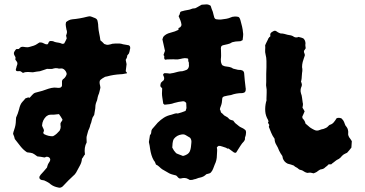

<svg xmlns="http://www.w3.org/2000/svg" viewBox="-20 -780 1703 895"><path d="M587 -557Q587 -554 586.5 -552Q586 -550 585 -547Q585 -543 583.5 -539Q582 -535 581 -531Q578 -528 576.5 -525.5Q575 -523 573 -521Q573 -515 571 -510.5Q569 -506 566 -501Q567 -496 568 -491Q569 -486 570 -481Q569 -472 568 -464Q567 -456 566 -448Q568 -446 569.5 -444Q571 -442 572 -440Q572 -438 570 -438Q563 -437 556.5 -435.5Q550 -434 543 -434Q508 -432 480 -424Q478 -423 475 -423Q472 -423 470 -422Q455 -414 448 -407.5Q441 -401 447 -379Q447 -376 448 -371Q446 -364 444 -354Q442 -344 438 -336Q435 -327 434 -319.5Q433 -312 429 -304Q426 -296 425 -289Q424 -282 424 -274Q423 -266 421.5 -259Q420 -252 419 -244Q418 -243 417.5 -242Q417 -241 417 -241Q410 -232 408 -220.5Q406 -209 401 -198Q400 -194 399 -189.5Q398 -185 396 -181Q391 -172 389 -162.5Q387 -153 384 -144Q383 -138 383.5 -131.5Q384 -125 384 -116Q371 -93 376 -60Q372 -56 369.5 -51Q367 -46 362 -40Q361 -23 352 -7.5Q343 8 335 24Q330 33 320 41Q309 51 298 62Q287 73 276 85Q275 86 274 87Q273 88 271 90Q267 93 262 94.5Q257 96 251 94Q241 92 232.5 88.5Q224 85 216 79Q210 73 202 69Q194 65 186 61Q184 60 180.5 60Q177 60 174 59Q161 55 164 43Q166 41 167 38.5Q168 36 169 35Q176 27 184 18.5Q192 10 199 1Q200 -2 201 -6.5Q202 -11 204 -15Q206 -19 208 -21.5Q210 -24 212 -28Q216 -36 212.5 -42Q209 -48 201 -49H195Q193 -48 191 -47Q189 -46 187 -46Q179 -48 170.5 -49Q162 -50 154 -51Q138 -63 132 -65.5Q126 -68 106 -70Q89 -81 76 -97.5Q63 -114 49 -132Q48 -137 46 -143.5Q44 -150 41 -156Q41 -159 42 -161.5Q43 -164 43 -166Q44 -168 44.5 -170Q45 -172 46 -175Q54 -197 54 -218Q54 -222 54.5 -225Q55 -228 55 -232Q64 -251 69 -271Q71 -281 75 -290.5Q79 -300 86 -307Q90 -311 92.5 -314Q95 -317 98 -321Q103 -323 108.5 -325Q114 -327 118 -324Q132 -340 137 -344Q142 -348 160 -352Q168 -354 177 -356.5Q186 -359 193 -362Q206 -367 219.5 -370Q233 -373 246 -371Q250 -370 253 -370.5Q256 -371 260 -371Q269 -375 269 -382V-402Q271 -410 277 -413Q287 -421 291 -435Q290 -442 286.5 -447.5Q283 -453 278 -457Q272 -461 267 -461Q255 -459 247 -462Q238 -463 231 -461Q224 -458 215.5 -458.5Q207 -459 199 -459Q192 -456 183 -453.5Q174 -451 166 -448Q158 -447 150 -446Q142 -445 133 -443Q122 -444 110 -444.5Q98 -445 87 -440Q84 -442 81.5 -444Q79 -446 77 -447Q73 -449 70 -448.5Q67 -448 63 -448Q52 -448 54 -458Q55 -460 56 -463.5Q57 -467 57 -469Q60 -476 61 -481V-485Q61 -490 57 -494.5Q53 -499 51 -504Q54 -511 50.5 -516.5Q47 -522 45 -528Q44 -534 46.5 -538.5Q49 -543 52 -547Q55 -552 59.5 -551.5Q64 -551 68 -552Q70 -554 73 -557Q76 -560 79 -561Q82 -562 85 -562Q88 -562 90.5 -561.5Q93 -561 94 -561Q109 -558 120 -562Q128 -564 137 -567Q146 -570 153 -575Q155 -577 159 -579Q163 -581 164 -582Q175 -583 183.5 -578Q192 -573 200 -573Q204 -575 205 -578Q206 -581 207 -583Q210 -589 217 -589Q220 -589 222 -588.5Q224 -588 227 -588Q230 -586 234 -585Q238 -584 241 -583Q249 -582 256 -580.5Q263 -579 269 -576Q271 -575 279 -577Q282 -583 285.5 -589Q289 -595 291 -601Q290 -605 289.5 -608Q289 -611 288 -614Q289 -617 290 -620Q291 -623 292 -627Q292 -629 292 -633Q292 -637 290 -641Q289 -649 287 -658Q285 -667 288 -677Q294 -682 301 -685.5Q308 -689 317 -690Q352 -693 386 -702Q389 -702 391 -703Q393 -704 396 -704H400Q404 -703 408.5 -701.5Q413 -700 417 -698Q420 -697 422.5 -696Q425 -695 428 -693Q433 -689 434 -685Q435 -681 436 -676Q437 -671 437.5 -666Q438 -661 438 -656Q439 -640 442.5 -624Q446 -608 448 -592Q457 -585 466 -575Q477 -570 486 -571.5Q495 -573 504 -576Q511 -577 517 -577Q523 -577 530 -577Q534 -577 538 -577Q542 -577 545 -576Q554 -573 563 -572Q572 -571 580 -569Q587 -566 587 -557ZM271 -223Q271 -225 270 -225Q267 -231 263 -236.5Q259 -242 255 -248Q250 -247 245 -247Q240 -247 236 -246Q230 -245 224.5 -245.5Q219 -246 213 -245Q208 -245 203.5 -242.5Q199 -240 195 -237Q187 -229 182 -219Q177 -209 176 -195Q178 -188 181.5 -182Q185 -176 185 -169Q184 -168 184 -167.5Q184 -167 183 -166Q180 -160 185 -155Q206 -144 227 -145Q237 -150 244.5 -157Q252 -164 258 -171Q263 -181 263 -189Q262 -193 262 -197.5Q262 -202 262 -205Q264 -211 267.5 -214.5Q271 -218 271 -223Z M1126 -153Q1125 -146 1123 -142Q1121 -138 1122 -131Q1121 -129 1120 -126Q1119 -123 1117 -121Q1108 -112 1101.5 -101.5Q1095 -91 1089 -82Q1087 -78 1084.5 -74.5Q1082 -71 1080 -68Q1073 -68 1071 -69Q1066 -73 1061.5 -76Q1057 -79 1052 -83Q1045 -89 1042.5 -87.5Q1040 -86 1034 -91Q1027 -93 1016 -97Q1005 -101 999 -100Q997 -99 993.5 -96Q990 -93 991 -91Q993 -82 992 -73.5Q991 -65 991 -56Q991 -33 981 -13Q977 -3 973.5 6.5Q970 16 963 24Q959 28 953.5 29Q948 30 942 32Q936 38 929 42Q922 46 912 48Q905 49 898.5 52Q892 55 884 56Q880 58 875 58.5Q870 59 865 59Q861 57 857 54.5Q853 52 849 51Q836 48 823 52H817Q812 50 809 46Q806 42 801 38Q794 36 785.5 34Q777 32 769 28Q761 23 752.5 18.5Q744 14 736 9Q729 4 722.5 -2.5Q716 -9 707 -13Q705 -18 703 -23Q701 -28 697 -32Q690 -44 686 -57.5Q682 -71 680 -84Q679 -92 677.5 -101Q676 -110 674 -118Q675 -126 676.5 -134Q678 -142 679 -150Q685 -156 685 -164Q685 -172 689 -178Q696 -186 702.5 -193.5Q709 -201 715 -208Q729 -222 744 -231.5Q759 -241 778 -245Q786 -247 793.5 -250Q801 -253 809 -251Q818 -253 827.5 -256.5Q837 -260 845 -263Q846 -266 848 -272Q850 -278 849 -279Q849 -284 848.5 -290Q848 -296 848 -300Q844 -305 840.5 -306.5Q837 -308 833 -308Q823 -307 812.5 -305Q802 -303 792 -300Q782 -296 770.5 -294.5Q759 -293 748 -292Q746 -292 744.5 -294Q743 -296 741 -297Q738 -317 736.5 -326.5Q735 -336 735 -344.5Q735 -353 736 -368L728 -377Q727 -382 728 -386Q729 -390 730 -394Q733 -397 736 -400Q739 -403 743 -406Q747 -414 744 -422Q743 -424 741.5 -427.5Q740 -431 741 -435Q743 -436 744.5 -437.5Q746 -439 748 -439Q754 -439 759.5 -438.5Q765 -438 772 -437Q775 -438 780 -438.5Q785 -439 789 -440Q800 -443 810 -445.5Q820 -448 830 -448Q835 -449 840.5 -451Q846 -453 851 -455Q861 -462 861 -476Q860 -480 860.5 -484Q861 -488 859 -492Q857 -494 857.5 -500Q858 -506 856 -507Q854 -508 848.5 -508.5Q843 -509 841 -509Q831 -508 819.5 -505Q808 -502 798 -503Q789 -504 779 -503.5Q769 -503 759 -503Q757 -503 753.5 -502Q750 -501 748 -503Q744 -508 745.5 -514Q747 -520 742 -523Q744 -528 745.5 -533.5Q747 -539 749 -543Q743 -569 737 -597Q738 -599 739 -602Q740 -605 741 -608Q752 -622 774.5 -627.5Q797 -633 812 -641V-649Q814 -650 816 -651Q818 -652 820 -653Q826 -659 826 -664Q825 -674 821.5 -683.5Q818 -693 813 -704Q812 -705 814 -707Q816 -709 817 -712Q819 -720 820 -723Q823 -727 826 -727Q834 -729 841.5 -731Q849 -733 858 -734Q865 -735 871.5 -738Q878 -741 886 -741Q891 -741 897 -745Q903 -749 908.5 -751.5Q914 -754 920 -758Q931 -759 941.5 -759.5Q952 -760 962 -753Q964 -746 966.5 -739Q969 -732 972 -725Q974 -718 975.5 -711Q977 -704 979 -698Q983 -690 990 -690Q995 -689 1000 -689Q1005 -689 1010 -689Q1025 -691 1035 -692.5Q1045 -694 1059 -700Q1063 -702 1067 -702Q1071 -702 1075 -703Q1086 -703 1091.5 -701Q1097 -699 1101 -685Q1105 -671 1108.5 -656Q1112 -641 1113 -626Q1114 -622 1113.5 -618Q1113 -614 1113 -610Q1112 -606 1112 -602Q1112 -598 1111 -593Q1109 -592 1106 -590.5Q1103 -589 1101 -588Q1093 -587 1086 -587Q1079 -587 1071 -585Q1069 -584 1066.5 -584Q1064 -584 1062 -583Q1052 -576 1041 -574Q1030 -572 1019 -569Q1017 -569 1017 -568Q1010 -565 1010 -558Q1009 -553 1010 -549Q1010 -539 1010.5 -529Q1011 -519 1010 -509Q1009 -505 1009.5 -500.5Q1010 -496 1010 -491Q1012 -483 1014.5 -478.5Q1017 -474 1028 -471Q1038 -470 1048.5 -468Q1059 -466 1067 -460Q1074 -459 1081.5 -456.5Q1089 -454 1096 -454Q1098 -455 1105 -453Q1116 -451 1118 -440Q1119 -432 1119.5 -422.5Q1120 -413 1121 -405L1125 -370Q1126 -367 1125.5 -363.5Q1125 -360 1125 -358Q1125 -355 1122 -351.5Q1119 -348 1117 -348Q1114 -347 1112 -346.5Q1110 -346 1108 -346Q1081 -346 1057 -337Q1050 -336 1042 -334.5Q1034 -333 1026 -331Q1016 -328 1016 -320Q1015 -299 1010 -287Q1005 -275 1005 -270Q1007 -268 1008.5 -261.5Q1010 -255 1012 -254Q1017 -251 1021 -246Q1025 -241 1032 -238Q1042 -233 1044.5 -229.5Q1047 -226 1050.5 -223.5Q1054 -221 1067 -218Q1070 -215 1072.5 -211Q1075 -207 1079 -204Q1082 -201 1086 -198.5Q1090 -196 1094 -192Q1099 -188 1104 -186Q1109 -184 1114 -181Q1124 -175 1126 -170Q1128 -165 1126 -153ZM872 -114Q874 -128 866 -138Q853 -146 845 -150.5Q837 -155 826 -153Q804 -150 790 -132Q786 -125 784.5 -112.5Q783 -100 783 -92Q788 -82 791 -78Q794 -74 801 -66Q806 -63 816 -59.5Q826 -56 833 -53Q843 -55 852 -60.5Q861 -66 865 -75Q869 -85 870 -94.5Q871 -104 872 -114Z M1620 -122Q1619 -115 1619 -107Q1619 -99 1618 -92Q1614 -86 1608.5 -80Q1603 -74 1598 -68Q1595 -67 1590.5 -64.5Q1586 -62 1582 -60Q1579 -57 1575.5 -54.5Q1572 -52 1570 -48Q1566 -45 1563 -42Q1560 -39 1555 -37Q1552 -36 1549.5 -34Q1547 -32 1544 -30Q1540 -26 1534.5 -22.5Q1529 -19 1524 -14H1512Q1509 -10 1505 -7Q1501 -4 1496 0Q1490 7 1479 9Q1475 9 1470.5 11.5Q1466 14 1462 17Q1458 21 1452.5 23.5Q1447 26 1442 28Q1435 26 1428.5 25Q1422 24 1414 26Q1407 25 1401.5 22Q1396 19 1390 15Q1386 13 1380.5 12Q1375 11 1371 7Q1366 2 1360 -0.5Q1354 -3 1350 -8Q1343 -11 1336 -13Q1329 -15 1321 -17Q1304 -25 1298 -43Q1298 -45 1297.5 -47.5Q1297 -50 1296 -53Q1292 -59 1288 -65Q1284 -71 1281 -78Q1276 -92 1268 -105Q1260 -118 1260 -133Q1250 -147 1244.5 -160.5Q1239 -174 1233 -189Q1235 -193 1235 -198Q1233 -201 1230.5 -205.5Q1228 -210 1232 -214Q1230 -217 1230 -220Q1218 -240 1216.5 -261Q1215 -282 1220 -304Q1221 -307 1222 -310.5Q1223 -314 1222 -317Q1222 -332 1223 -347.5Q1224 -363 1221 -377Q1220 -382 1220.5 -387.5Q1221 -393 1221 -398V-435Q1221 -443 1221.5 -450.5Q1222 -458 1222 -466Q1222 -480 1222 -495.5Q1222 -511 1218 -526Q1215 -537 1216 -547.5Q1217 -558 1216 -569Q1218 -574 1220.5 -579Q1223 -584 1225 -588Q1227 -591 1228.5 -595Q1230 -599 1232 -603Q1234 -603 1234.5 -605.5Q1235 -608 1237 -608Q1239 -608 1240 -611Q1241 -614 1240 -615Q1238 -619 1240 -619.5Q1242 -620 1240 -622Q1242 -627 1247 -630.5Q1252 -634 1257 -636Q1264 -638 1269.5 -633.5Q1275 -629 1285 -625Q1285 -625 1286.5 -624.5Q1288 -624 1289 -624Q1298 -624 1305.5 -622Q1313 -620 1320 -618Q1329 -617 1336.5 -615Q1344 -613 1351 -608Q1360 -603 1373 -608Q1374 -607 1374.5 -607Q1375 -607 1375 -607Q1380 -606 1385 -604.5Q1390 -603 1394 -601Q1404 -592 1404 -577Q1403 -572 1403.5 -567Q1404 -562 1405 -555Q1404 -553 1401.5 -549.5Q1399 -546 1397 -543Q1396 -537 1398.5 -532.5Q1401 -528 1401 -522Q1398 -515 1396 -507Q1394 -499 1391 -491Q1388 -479 1388 -467Q1391 -455 1388 -440Q1387 -434 1387 -427.5Q1387 -421 1386 -414Q1385 -410 1385 -407.5Q1385 -405 1383 -401L1387 -388Q1387 -386 1387 -383Q1387 -380 1386 -378Q1378 -362 1383 -345Q1387 -335 1388 -324Q1389 -313 1391 -302Q1393 -296 1392 -290Q1391 -284 1390 -278Q1393 -274 1395 -270Q1397 -266 1400 -261Q1397 -254 1394.5 -248Q1392 -242 1389 -236Q1390 -234 1389.5 -232.5Q1389 -231 1390 -229Q1393 -225 1395.5 -222.5Q1398 -220 1400 -215Q1402 -213 1402.5 -209.5Q1403 -206 1404 -204Q1409 -200 1414.5 -195Q1420 -190 1425 -186Q1430 -183 1434.5 -180Q1439 -177 1444 -175Q1457 -168 1470 -174Q1474 -176 1478.5 -177Q1483 -178 1488 -179Q1494 -181 1500 -184Q1506 -187 1510 -192Q1512 -194 1514 -196Q1516 -198 1517 -198Q1528 -201 1535 -209Q1542 -217 1548 -227Q1548 -229 1550 -229Q1559 -233 1572 -228Q1573 -226 1575.5 -223.5Q1578 -221 1578 -222Q1585 -211 1587 -203Q1589 -195 1595 -189Q1600 -183 1602 -174.5Q1604 -166 1603 -158Q1602 -150 1607 -141Q1610 -137 1613.5 -132Q1617 -127 1620 -122Z"/></svg>

Font: Daruma Drop One
Style: Regular
Weight: 400
Designer: Maniackers Design
Version: Version 1.000